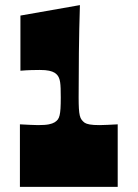

<svg xmlns="http://www.w3.org/2000/svg" viewBox="-20 -732 539 752"><path d="M58 0V-245Q81 -244 98.5 -243Q116 -242 129 -242Q157 -242 171.5 -245Q186 -248 194 -253Q202 -258 206.5 -264Q211 -270 213.5 -280.5Q216 -291 217 -307.5Q218 -324 218 -350Q218 -371 217.5 -385.5Q217 -400 215.5 -410Q214 -420 211 -427Q208 -434 204 -438.5Q200 -443 194 -447Q186 -452 172.5 -455Q159 -458 136 -458Q123 -458 103 -457.5Q83 -457 60 -455V-671L293 -712Q290 -616 289 -526Q288 -436 288 -350Q288 -324 289 -307Q290 -290 292.5 -279.5Q295 -269 300 -262.5Q305 -256 312 -251Q318 -247 331.5 -244.5Q345 -242 370 -242Q384 -242 401.5 -243Q419 -244 441 -245V0Z"/></svg>

Font: Ojuju ExtraBold
Style: Regular
Weight: 800
Designer: Chisaokwu Joboson, Mirko Velimirovic
Foundry: Udi Foundry
Version: Version 1.000